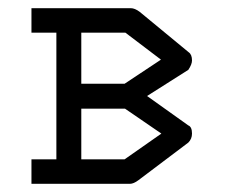

<svg xmlns="http://www.w3.org/2000/svg" viewBox="-20 -499 580 470"><path d="M118 -109V-419H57V-479H300Q310 -479 322 -470L442 -371Q450 -365.5 450 -351Q450 -341.5 441 -328L340 -264L441 -192Q450 -188.5 450 -172Q450 -159 441 -150L319 -58Q307 -49 298 -49H57V-109ZM286 -233H179V-109H285L375 -172ZM285 -294 374 -353 287 -419H179V-294Z"/></svg>

Font: ibm3270
Style: Regular
Weight: 400
Monospace: yes
Version: Version 2.0.3